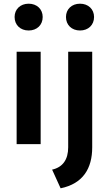

<svg xmlns="http://www.w3.org/2000/svg" viewBox="-20 -780 584 1039"><path d="M70 -500V0H200V-500ZM135 -760C90 -760 59 -730 59 -688C59 -645 90 -615 135 -615C180 -615 211 -645 211 -688C211 -730 180 -760 135 -760ZM413 -615C458 -615 489 -645 489 -688C489 -730 458 -760 413 -760C368 -760 337 -730 337 -688C337 -645 368 -615 413 -615ZM262 138 308 239C429 214 479 132 479 17V-500H349V17C349 83 320 125 262 138Z"/></svg>

Font: Gully SemiBold
Style: Regular
Weight: 600
Designer: jaikishan Patel
Foundry: MagicType
Version: Version 1.000;Glyphs 3.2 (3242)